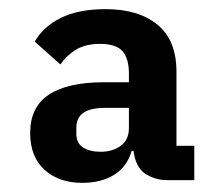

<svg xmlns="http://www.w3.org/2000/svg" viewBox="-20 -724 489 420"><path d="M405 -330H345Q320 -330 298.5 -343.5Q277 -357 272 -394H268Q258 -359 229.5 -341.5Q201 -324 160 -324Q109 -324 77.5 -352.5Q46 -381 46 -433Q46 -490 87 -517Q128 -544 206 -544H262V-563Q262 -596 248 -612Q234 -628 199 -628Q167 -628 146.5 -615.5Q126 -603 112 -583L56 -633Q74 -665 112.5 -684.5Q151 -704 211 -704Q283 -704 324.5 -670Q366 -636 366 -567V-405H405ZM209 -488Q147 -488 147 -445V-431Q147 -411 161.5 -401.5Q176 -392 200 -392Q226 -392 244 -405Q262 -418 262 -444V-488Z"/></svg>

Font: IBM Plex Sans Hebrew
Style: Bold
Weight: 700
Designer: Mike Abbink, Paul van der Laan, Pieter van Rosmalen, Yanek Iontef
Foundry: Bold Monday
Version: Version 1.2